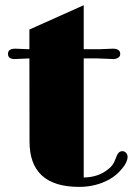

<svg xmlns="http://www.w3.org/2000/svg" viewBox="-20 -711 512 740"><path d="M285.2 9.3Q93.8 9.3 93.8 -165.5L93.3 -485.8L37.1 -483.4Q10.7 -483.4 10.7 -503.4Q10.7 -523.4 39.1 -523.4L85.9 -521.5H93.3V-597.2L302.7 -690.9V-521.5H368.2L414.6 -523.4Q443.4 -523.4 443.4 -502.9Q443.4 -493.7 435.3 -488.5Q427.2 -483.4 417 -483.4L356.4 -485.8H302.7V-26.9Q359.9 -27.8 397.9 -59.6Q416 -73.2 423.6 -94.7Q431.2 -116.2 437.3 -122.3Q443.4 -128.4 451.7 -128.4Q460 -128.4 465.8 -121.8Q471.7 -115.2 471.7 -106.2Q471.7 -97.2 466.8 -86.2Q461.9 -75.2 452.1 -63Q430.2 -35.6 401.4 -19.5Q349.1 9.3 285.2 9.3Z"/></svg>

Font: Limelight
Style: Regular
Weight: 400
Designer: Nicole Fally
Foundry: Nicole Fally
Version: Version 1.002